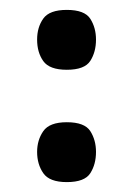

<svg xmlns="http://www.w3.org/2000/svg" viewBox="-20 -400 270 388"><path d="M115 -32Q80 -32 67.5 -50Q55 -68 55 -93Q55 -117 67.5 -135Q80 -153 115 -153Q151 -153 162.5 -135Q174 -117 174 -93Q174 -68 162.5 -50Q151 -32 115 -32ZM115 -259Q80 -259 67.5 -276.5Q55 -294 55 -320Q55 -345 67.5 -362.5Q80 -380 115 -380Q151 -380 162.5 -362Q174 -344 174 -320Q174 -295 162.5 -277Q151 -259 115 -259Z"/></svg>

Font: Darker Grotesque
Style: Bold
Weight: 700
Designer: Gabriel Lam
Foundry: TypeRant
Version: Version 1.000;gftools[0.9.28]